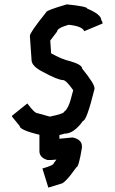

<svg xmlns="http://www.w3.org/2000/svg" viewBox="-20 -650 526 882"><path d="M287.1 -629.9Q380.9 -620.6 380.9 -610.4Q445.3 -583.5 445.3 -557.6Q451.2 -550.3 451.2 -542L367.2 -506.8Q356.9 -530.3 294.9 -536.1Q242.2 -521 242.2 -504.9L210.9 -463.9L214.8 -405.3Q261.7 -377.9 304.7 -368.2Q357.4 -352.5 357.4 -335Q414.1 -265.1 414.1 -245.1V-241.2Q377.9 -94.7 361.3 -94.7Q319.3 -36.1 277.3 -36.1Q222.7 -20.5 209 -20.5Q70.3 -48.3 70.3 -71.3L35.2 -114.3V-118.2L105.5 -174.8Q138.7 -129.9 152.3 -129.9L209 -114.3Q275.4 -127.9 275.4 -137.7Q295.9 -150.4 312.5 -221.7L316.4 -235.4Q283.7 -282.2 269.5 -282.2Q246.6 -282.2 177.7 -319.3Q125 -346.2 125 -374L117.2 -485.4Q117.2 -500.5 191.4 -592.8Q191.4 -602.5 287.1 -629.9ZM165 -49.8H249L252.9 -45.9V-12.7L313.5 -18.6Q356.4 -9.3 356.4 22.5V28.3Q341.8 118.2 331.1 118.2Q277.3 194.3 258.8 194.3L202.1 211.9L174.8 124Q227.5 109.4 227.5 98.6L239.3 83L215.8 85H198.2Q161.1 74.2 161.1 43.9V-45.9Z"/></svg>

Font: ww_drahtTSB
Style: Regular
Weight: 400
Designer: Dr. Wolfgang Wiebecke
Version: Version 1.06 May 21, 2010, initial release